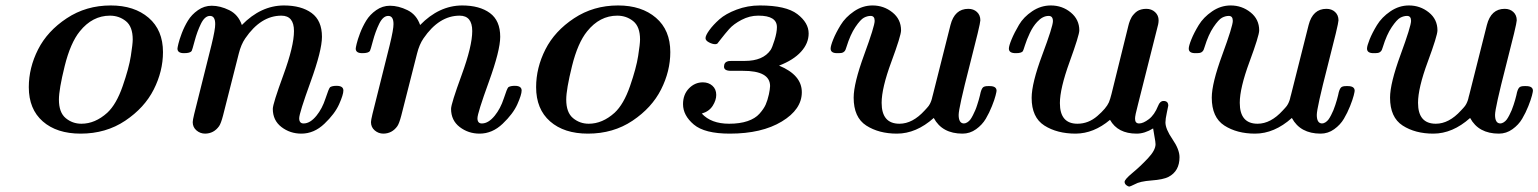

<svg xmlns="http://www.w3.org/2000/svg" viewBox="-20 -476 5609 700"><path d="M85 -158.2Q85 -229 118.9 -295.9Q152.8 -362.8 223.4 -409.4Q293.9 -456.1 383.8 -456.1Q469.7 -456.1 522 -411.1Q574.2 -366.2 574.2 -286.1Q574.2 -216.3 540.5 -149.7Q506.8 -83 436.5 -35.9Q366.2 11.2 273.9 11.2Q187 11.2 136 -33.4Q85 -78.1 85 -158.2ZM194.8 -112.8Q194.8 -65.9 219.5 -45.4Q244.1 -24.9 276.9 -24.9Q326.7 -24.9 371.1 -64.9Q404.3 -95.7 427.2 -161.9Q450.2 -228 457 -272Q463.9 -315.9 463.9 -332Q463.9 -378.9 439 -398.9Q414.1 -418.9 380.9 -418.9Q316.9 -418.9 271 -361.8Q236.8 -319.8 215.8 -234.9Q194.8 -149.9 194.8 -112.8Z M627 -298.8Q627 -301.8 630.4 -316.4Q633.8 -331.1 642.8 -355Q651.9 -378.9 665.3 -400.9Q678.7 -422.9 701.7 -439Q724.6 -455.1 752 -455.1Q782.7 -455.1 815.7 -439Q848.6 -422.9 861.8 -384.8Q930.7 -455.6 1014.6 -456.1Q1078.6 -456.1 1116.2 -428.5Q1153.8 -400.9 1153.8 -341.8Q1153.8 -292 1112.3 -177.5Q1070.8 -63 1070.8 -44.9Q1070.8 -25.9 1086.9 -25.9Q1110.8 -25.9 1133.8 -54.2Q1154.8 -80.1 1166.7 -116.9Q1178.7 -153.8 1183.6 -158.2Q1191.4 -163.1 1207 -163.1Q1231.9 -163.1 1231.9 -146Q1231.9 -130.9 1216.3 -95.9Q1200.7 -61 1162.8 -24.9Q1125 11.2 1078.6 11.2Q1037.6 11.2 1006.1 -12.9Q974.6 -37.1 974.6 -79.1Q974.6 -97.2 1013.2 -202.6Q1051.8 -308.1 1051.8 -362.8Q1051.8 -418.9 1005.9 -418.9Q930.7 -418.9 874 -335.9Q858.9 -314 850.6 -280.8Q800.8 -84 793.2 -54.9Q785.6 -25.9 778.8 -16.1Q759.8 10.7 728 11.2Q710 11.2 696.3 -0.5Q682.6 -12.2 682.6 -30.8Q682.6 -37.6 688 -60.1L751 -312Q765.1 -370.1 764.6 -388.2Q764.6 -418 745.6 -418Q726.6 -418 712.6 -389.4Q698.7 -360.8 689.7 -326.9Q680.7 -293 678.7 -290Q672.9 -282.2 651.9 -282.2Q627 -281.7 627 -298.8Z M1276.9 -298.8Q1276.9 -301.8 1280.3 -316.4Q1283.7 -331.1 1292.7 -355Q1301.8 -378.9 1315.2 -400.9Q1328.6 -422.9 1351.6 -439Q1374.5 -455.1 1401.9 -455.1Q1432.6 -455.1 1465.6 -439Q1498.5 -422.9 1511.7 -384.8Q1580.6 -455.6 1664.6 -456.1Q1728.5 -456.1 1766.1 -428.5Q1803.7 -400.9 1803.7 -341.8Q1803.7 -292 1762.2 -177.5Q1720.7 -63 1720.7 -44.9Q1720.7 -25.9 1736.8 -25.9Q1760.7 -25.9 1783.7 -54.2Q1804.7 -80.1 1816.7 -116.9Q1828.6 -153.8 1833.5 -158.2Q1841.3 -163.1 1856.9 -163.1Q1881.8 -163.1 1881.8 -146Q1881.8 -130.9 1866.2 -95.9Q1850.6 -61 1812.7 -24.9Q1774.9 11.2 1728.5 11.2Q1687.5 11.2 1656 -12.9Q1624.5 -37.1 1624.5 -79.1Q1624.5 -97.2 1663.1 -202.6Q1701.7 -308.1 1701.7 -362.8Q1701.7 -418.9 1655.8 -418.9Q1580.6 -418.9 1523.9 -335.9Q1508.8 -314 1500.5 -280.8Q1450.7 -84 1443.1 -54.9Q1435.5 -25.9 1428.7 -16.1Q1409.7 10.7 1377.9 11.2Q1359.9 11.2 1346.2 -0.5Q1332.5 -12.2 1332.5 -30.8Q1332.5 -37.6 1337.9 -60.1L1400.9 -312Q1415 -370.1 1414.6 -388.2Q1414.6 -418 1395.5 -418Q1376.5 -418 1362.5 -389.4Q1348.6 -360.8 1339.6 -326.9Q1330.6 -293 1328.6 -290Q1322.8 -282.2 1301.8 -282.2Q1276.9 -281.7 1276.9 -298.8Z M1934.6 -158.2Q1934.6 -229 1968.5 -295.9Q2002.4 -362.8 2073 -409.4Q2143.6 -456.1 2233.4 -456.1Q2319.3 -456.1 2371.6 -411.1Q2423.8 -366.2 2423.8 -286.1Q2423.8 -216.3 2390.1 -149.7Q2356.4 -83 2286.1 -35.9Q2215.8 11.2 2123.5 11.2Q2036.6 11.2 1985.6 -33.4Q1934.6 -78.1 1934.6 -158.2ZM2044.4 -112.8Q2044.4 -65.9 2069.1 -45.4Q2093.8 -24.9 2126.5 -24.9Q2176.3 -24.9 2220.7 -64.9Q2253.9 -95.7 2276.9 -161.9Q2299.8 -228 2306.6 -272Q2313.5 -315.9 2313.5 -332Q2313.5 -378.9 2288.6 -398.9Q2263.7 -418.9 2230.5 -418.9Q2166.5 -418.9 2120.6 -361.8Q2086.4 -319.8 2065.4 -234.9Q2044.4 -149.9 2044.4 -112.8Z M2470.2 -96.2Q2470.2 -131.3 2491.7 -153.6Q2513.2 -175.8 2542.5 -175.8Q2563.5 -175.8 2577.4 -163.3Q2591.3 -150.9 2591.3 -129.9Q2591.3 -110.8 2578.4 -90.3Q2565.4 -69.8 2538.6 -62Q2572.8 -24.9 2638.2 -24.9Q2677.2 -24.9 2705.3 -34.4Q2733.4 -43.9 2749 -61.5Q2764.6 -79.1 2771.5 -94.5Q2778.3 -109.9 2783.2 -131.8Q2787.1 -149.9 2787.6 -162.1Q2787.6 -218.3 2687.5 -217.8H2644.5Q2619.6 -217.8 2619.6 -232.9Q2619.6 -249 2634.3 -252.9Q2637.2 -253.9 2653.3 -253.9H2695.3Q2762.2 -253.9 2789.6 -293.9Q2795.4 -302.7 2804 -330.3Q2812.5 -357.9 2812.5 -377Q2812.5 -418.9 2745.6 -418.9H2743.7Q2712.9 -418.9 2683.6 -403.6Q2654.3 -388.2 2638.4 -370.1Q2622.6 -352.1 2609.4 -335Q2596.2 -317.9 2595.2 -316.9Q2591.3 -314.9 2587.4 -314.9Q2577.6 -314.9 2564.9 -321.5Q2552.2 -328.1 2552.2 -336.9Q2552.2 -346.7 2565.9 -365.7Q2579.6 -384.8 2602.5 -405.3Q2625.5 -425.8 2665.5 -440.9Q2705.6 -456.1 2750.5 -456.1Q2845.7 -456.1 2887 -424.6Q2928.2 -393.1 2928.2 -354Q2928.2 -317.9 2900.4 -287.4Q2872.6 -256.8 2820.3 -236.8Q2903.3 -202.6 2903.3 -139.9Q2903.3 -77.1 2830.3 -33Q2757.3 11.2 2640.6 11.2Q2548.8 11.2 2509.5 -22Q2470.2 -55.2 2470.2 -96.2Z M3008.3 -298.8Q3008.3 -308.6 3017.8 -332.3Q3027.3 -356 3044.7 -384.5Q3062 -413.1 3093.5 -434.6Q3125 -456.1 3161.1 -456.1Q3202.1 -456.1 3233.6 -430.9Q3265.1 -405.8 3265.1 -365.2Q3265.1 -346.2 3229.7 -250.5Q3194.3 -154.8 3194.3 -101.1Q3194.3 -24.9 3259.3 -24.9Q3307.1 -24.9 3351.1 -73.2Q3356 -78.1 3359.6 -82.5Q3363.3 -86.9 3365.7 -89.8Q3368.2 -92.8 3370.1 -96.9Q3372.1 -101.1 3373 -103Q3374 -105 3375.5 -109.4Q3377 -113.8 3377.4 -115.5Q3377.9 -117.2 3379.2 -123Q3380.4 -128.9 3381.3 -130.9L3445.3 -384.8Q3460.4 -443.8 3510.3 -443.8Q3529.3 -443.8 3541.7 -432.4Q3554.2 -420.9 3554.2 -401.9Q3554.2 -388.7 3514.6 -235.4Q3475.1 -82 3475.1 -57.1Q3475.1 -26.4 3494.1 -25.9Q3500 -25.9 3506.6 -30Q3513.2 -34.2 3517.6 -40Q3522 -45.9 3527.1 -55.9Q3532.2 -65.9 3535.6 -74Q3539.1 -82 3542.7 -93.5Q3546.4 -105 3548.3 -111.6Q3550.3 -118.2 3552.7 -128.2Q3555.2 -138.2 3555.2 -139.2Q3559.1 -153.3 3564.2 -157.7Q3569.3 -162.1 3582 -162.1H3588.4Q3613.3 -162.1 3613.3 -145Q3613.3 -142.1 3609.6 -127.4Q3606 -112.8 3596.4 -88.9Q3586.9 -64.9 3574 -43Q3561 -21 3538.6 -4.9Q3516.1 11.2 3489.3 11.2Q3415 11.2 3384.3 -45.9Q3320.3 11.2 3250 11.2Q3184.1 11.2 3138.2 -18.3Q3092.3 -47.9 3092.3 -120.1Q3092.3 -171.9 3130.6 -276.4Q3168.9 -380.9 3168.9 -399.9Q3168.9 -418 3154.3 -418Q3142.1 -418 3129.6 -411.4Q3117.2 -404.8 3098.6 -377.4Q3080.1 -350.1 3065.9 -304.2Q3063 -293 3058.6 -288.6Q3054.2 -284.2 3049.1 -283.2Q3043.9 -282.2 3034.2 -282.2H3033.2Q3008.3 -281.7 3008.3 -298.8Z M3658.2 -298.8Q3658.2 -308.6 3668.2 -332.8Q3678.2 -356.9 3695.1 -385.5Q3711.9 -414.1 3743.4 -435.1Q3774.9 -456.1 3811 -456.1Q3853 -456.1 3884 -430.4Q3915 -404.8 3915 -365.2Q3915 -348.1 3879.6 -250.5Q3844.2 -152.8 3844.2 -100.1Q3844.2 -24.9 3908.2 -24.9Q3948.2 -24.9 3980.7 -53Q4013.2 -81.1 4022.9 -103Q4027.8 -115.2 4032.2 -132.8L4092.3 -376Q4092.3 -377 4093.8 -382.1Q4095.2 -387.2 4096.2 -391.1Q4097.2 -395 4100.1 -402.1Q4103 -409.2 4106 -414.1Q4108.9 -418.9 4114.5 -425Q4120.1 -431.2 4126 -435.1Q4131.8 -439 4140.4 -441.4Q4148.9 -443.8 4159.2 -443.8Q4178.2 -443.8 4191.2 -431.9Q4204.1 -419.9 4204.1 -401.9Q4204.1 -389.6 4198.2 -370.1L4128.9 -95.2Q4117.7 -53.2 4118.2 -43Q4118.2 -25.9 4133.1 -25.9Q4147.9 -25.9 4168.5 -41.5Q4189 -57.1 4202.1 -89.8Q4209 -107.9 4222.2 -107.9Q4239.3 -107.9 4239.3 -90.8Q4239.3 -88.9 4234.1 -65.4Q4229 -42 4229 -29.8Q4229 -5.9 4254.6 31.5Q4280.3 68.8 4280.3 97.2Q4280.3 147.9 4240.2 168.9Q4221.2 178.7 4178.2 181.9Q4135.3 185.1 4117.2 195.8Q4101.1 203.6 4098.1 204.1Q4092.3 204.1 4086.2 199Q4080.1 193.8 4080.1 187Q4080.1 178.2 4108.6 154.5Q4137.2 130.9 4165 101.3Q4192.9 71.8 4192.9 49.8Q4192.9 42 4189 21.5Q4185.1 1 4184.1 -7.8Q4153.3 11.2 4124 11.2Q4055.2 11.2 4026.9 -39.1Q3967.8 10.7 3901.9 11.2Q3834 11.2 3787.6 -18.3Q3741.2 -47.9 3741.2 -119.1Q3741.2 -172.4 3780 -276.1Q3818.8 -379.9 3818.8 -398.9Q3818.8 -418 3803.2 -418Q3781.2 -418 3761.2 -396Q3746.1 -379.9 3734.6 -355.5Q3723.1 -331.1 3717 -311.5Q3710.9 -292 3709 -289.1Q3703.1 -282.2 3685.1 -282.2H3684.1Q3658.2 -281.7 3658.2 -298.8Z M4314 -298.8Q4314 -308.6 4323.5 -332.3Q4333 -356 4350.3 -384.5Q4367.7 -413.1 4399.2 -434.6Q4430.7 -456.1 4466.8 -456.1Q4507.8 -456.1 4539.3 -430.9Q4570.8 -405.8 4570.8 -365.2Q4570.8 -346.2 4535.4 -250.5Q4500 -154.8 4500 -101.1Q4500 -24.9 4564.9 -24.9Q4612.8 -24.9 4656.7 -73.2Q4661.6 -78.1 4665.3 -82.5Q4668.9 -86.9 4671.4 -89.8Q4673.8 -92.8 4675.8 -96.9Q4677.7 -101.1 4678.7 -103Q4679.7 -105 4681.2 -109.4Q4682.6 -113.8 4683.1 -115.5Q4683.6 -117.2 4684.8 -123Q4686 -128.9 4687 -130.9L4751 -384.8Q4766.1 -443.8 4815.9 -443.8Q4835 -443.8 4847.4 -432.4Q4859.9 -420.9 4859.9 -401.9Q4859.9 -388.7 4820.3 -235.4Q4780.8 -82 4780.8 -57.1Q4780.8 -26.4 4799.8 -25.9Q4805.7 -25.9 4812.3 -30Q4818.8 -34.2 4823.2 -40Q4827.6 -45.9 4832.8 -55.9Q4837.9 -65.9 4841.3 -74Q4844.7 -82 4848.4 -93.5Q4852.1 -105 4854 -111.6Q4856 -118.2 4858.4 -128.2Q4860.8 -138.2 4860.8 -139.2Q4864.7 -153.3 4869.9 -157.7Q4875 -162.1 4887.7 -162.1H4894Q4918.9 -162.1 4918.9 -145Q4918.9 -142.1 4915.3 -127.4Q4911.6 -112.8 4902.1 -88.9Q4892.6 -64.9 4879.6 -43Q4866.7 -21 4844.2 -4.9Q4821.8 11.2 4794.9 11.2Q4720.7 11.2 4689.9 -45.9Q4626 11.2 4555.7 11.2Q4489.7 11.2 4443.8 -18.3Q4397.9 -47.9 4397.9 -120.1Q4397.9 -171.9 4436.3 -276.4Q4474.6 -380.9 4474.6 -399.9Q4474.6 -418 4460 -418Q4447.8 -418 4435.3 -411.4Q4422.9 -404.8 4404.3 -377.4Q4385.7 -350.1 4371.6 -304.2Q4368.7 -293 4364.3 -288.6Q4359.9 -284.2 4354.7 -283.2Q4349.6 -282.2 4339.8 -282.2H4338.9Q4314 -281.7 4314 -298.8Z M4963.9 -298.8Q4963.9 -308.6 4973.4 -332.3Q4982.9 -356 5000.2 -384.5Q5017.6 -413.1 5049.1 -434.6Q5080.6 -456.1 5116.7 -456.1Q5157.7 -456.1 5189.2 -430.9Q5220.7 -405.8 5220.7 -365.2Q5220.7 -346.2 5185.3 -250.5Q5149.9 -154.8 5149.9 -101.1Q5149.9 -24.9 5214.8 -24.9Q5262.7 -24.9 5306.6 -73.2Q5311.5 -78.1 5315.2 -82.5Q5318.8 -86.9 5321.3 -89.8Q5323.7 -92.8 5325.7 -96.9Q5327.6 -101.1 5328.6 -103Q5329.6 -105 5331.1 -109.4Q5332.5 -113.8 5333 -115.5Q5333.5 -117.2 5334.7 -123Q5335.9 -128.9 5336.9 -130.9L5400.9 -384.8Q5416 -443.8 5465.8 -443.8Q5484.9 -443.8 5497.3 -432.4Q5509.8 -420.9 5509.8 -401.9Q5509.8 -388.7 5470.2 -235.4Q5430.7 -82 5430.7 -57.1Q5430.7 -26.4 5449.7 -25.9Q5455.6 -25.9 5462.2 -30Q5468.8 -34.2 5473.1 -40Q5477.5 -45.9 5482.7 -55.9Q5487.8 -65.9 5491.2 -74Q5494.6 -82 5498.3 -93.5Q5502 -105 5503.9 -111.6Q5505.9 -118.2 5508.3 -128.2Q5510.7 -138.2 5510.7 -139.2Q5514.6 -153.3 5519.8 -157.7Q5524.9 -162.1 5537.6 -162.1H5543.9Q5568.8 -162.1 5568.8 -145Q5568.8 -142.1 5565.2 -127.4Q5561.5 -112.8 5552 -88.9Q5542.5 -64.9 5529.5 -43Q5516.6 -21 5494.1 -4.9Q5471.7 11.2 5444.8 11.2Q5370.6 11.2 5339.8 -45.9Q5275.9 11.2 5205.6 11.2Q5139.6 11.2 5093.8 -18.3Q5047.9 -47.9 5047.9 -120.1Q5047.9 -171.9 5086.2 -276.4Q5124.5 -380.9 5124.5 -399.9Q5124.5 -418 5109.9 -418Q5097.7 -418 5085.2 -411.4Q5072.8 -404.8 5054.2 -377.4Q5035.6 -350.1 5021.5 -304.2Q5018.6 -293 5014.2 -288.6Q5009.8 -284.2 5004.6 -283.2Q4999.5 -282.2 4989.7 -282.2H4988.8Q4963.9 -281.7 4963.9 -298.8Z"/></svg>

Font: CMU Serif
Style: BoldItalic
Weight: 700
Italic angle: -14.04°
Version: Version 0.7.0